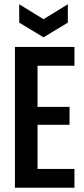

<svg xmlns="http://www.w3.org/2000/svg" viewBox="-20 -880 392 900"><path d="M50 0V-660H156V0ZM109 0V-88H329V0ZM109 -295V-379H306V-295ZM109 -572V-660H329V-572ZM70 -860 184 -790 298 -860V-774L184 -705L70 -774Z"/></svg>

Font: Bricolage Grotesque 48pt Condensed Medium
Style: Regular
Weight: 500
Width: 3
Designer: Mathieu Triay
Foundry: Atelier Triay
Version: Version 1.001;gftools[0.9.33.dev8+g029e19f]